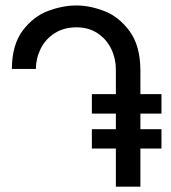

<svg xmlns="http://www.w3.org/2000/svg" viewBox="-20 -700 640 720"><path d="M266.5 -679.5Q316.5 -679.5 371.2 -658.5Q426 -637.5 466.2 -582.8Q506.5 -528 506.5 -434V-347H585.5V-274H506.5V-215.5H585.5V-143H506.5V0H414.5V-143H324.5V-215.5H414.5V-274H324.5V-347H414.5V-439.5Q414.5 -480.5 397 -516.8Q379.5 -553 346 -575.2Q312.5 -597.5 267 -597.5Q220 -597.5 185.5 -575.8Q151 -554 133 -518.2Q115 -482.5 114.5 -441.5H24.5Q25 -532.5 65.5 -585.8Q106 -639 160.8 -659.2Q215.5 -679.5 266.5 -679.5Z"/></svg>

Font: JuliaMono MediumItalic
Style: Regular
Weight: 500
Italic angle: -9°
Monospace: yes
Designer: cormullion
Foundry: corm
Version: Version 0.049; ttfautohint (v1.8.4)